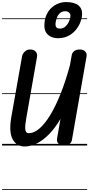

<svg xmlns="http://www.w3.org/2000/svg" viewBox="-25 -1407 862 1856"><path d="M213.5 9Q135 9 97 -61.2Q59 -131.5 85 -279L189 -866.5Q191.5 -879 201.8 -893.8Q212 -908.5 229.2 -919Q246.5 -929.5 269 -928.5Q301 -928.5 319.8 -908.5Q338.5 -888.5 333 -858L229 -264.5Q223.5 -232.5 220.5 -206Q217.5 -179.5 219 -160Q220.5 -140.5 228.8 -130Q237 -119.5 253.5 -119.5Q304 -119.5 356.8 -165Q409.5 -210.5 461.5 -296.2Q513.5 -382 561.8 -503.2Q610 -624.5 651 -776L668.5 -874.5Q673 -899 693.2 -913.8Q713.5 -928.5 744 -928.5Q780.5 -928.5 798.8 -909.2Q817 -890 811.5 -860.5L670 -52.5Q665 -25.5 641.8 -12.8Q618.5 0 594 0Q564 0 542.2 -17.2Q520.5 -34.5 527 -70L559.5 -257.5Q510.5 -173.5 453.5 -114Q396.5 -54.5 335.8 -22.8Q275 9 213.5 9ZM213.5 9Q135 9 97 -61.2Q59 -131.5 85 -279L189 -866.5Q191.5 -879 201.8 -893.8Q212 -908.5 229.2 -919Q246.5 -929.5 269 -928.5Q301 -928.5 319.8 -908.5Q338.5 -888.5 333 -858L229 -264.5Q223.5 -232.5 220.5 -206Q217.5 -179.5 219 -160Q220.5 -140.5 228.8 -130Q237 -119.5 253.5 -119.5Q304 -119.5 356.8 -165Q409.5 -210.5 461.5 -296.2Q513.5 -382 561.8 -503.2Q610 -624.5 651 -776L668.5 -874.5Q673 -899 693.2 -913.8Q713.5 -928.5 744 -928.5Q780.5 -928.5 798.8 -909.2Q817 -890 811.5 -860.5L670 -52.5Q665 -25.5 641.8 -12.8Q618.5 0 594 0Q564 0 542.2 -17.2Q520.5 -34.5 527 -70L559.5 -257.5Q510.5 -173.5 453.5 -114Q396.5 -54.5 335.8 -22.8Q275 9 213.5 9ZM534 -1037.5Q500.5 -1037.5 470.8 -1050.5Q441 -1063.5 422.5 -1090Q404 -1116.5 404 -1157Q404 -1216.5 422.8 -1259.8Q441.5 -1303 472.2 -1331.2Q503 -1359.5 539.5 -1373.2Q576 -1387 611.5 -1387Q694.5 -1387 733.2 -1354.8Q772 -1322.5 768.5 -1264Q766.5 -1229.5 751 -1190.2Q735.5 -1151 706.5 -1116.2Q677.5 -1081.5 634.2 -1059.5Q591 -1037.5 534 -1037.5ZM557 -1130.5Q584.5 -1130.5 606.5 -1150.2Q628.5 -1170 641.8 -1199Q655 -1228 656 -1254.5Q657 -1274.5 641.2 -1286.5Q625.5 -1298.5 605 -1298.5Q576 -1298.5 556 -1281.5Q536 -1264.5 525.2 -1237Q514.5 -1209.5 511.5 -1178.5Q511 -1169 512.8 -1157.8Q514.5 -1146.5 524.2 -1138.5Q534 -1130.5 557 -1130.5ZM-5 420.5H817.5V428.5H-5ZM-5 -16H817.5V0H-5ZM-5 -505.5H817.5V-497.5H-5ZM-5 -1230H817.5V-1222H-5Z"/></svg>

Font: Edu VIC WA NT Pre Guide
Style: Regular
Weight: 400
Designer: Tina and Corey Anderson, Eben Sorkin, Mirko Velimirovic
Foundry: Google for Education
Version: Version 1.000